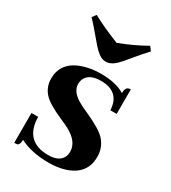

<svg xmlns="http://www.w3.org/2000/svg" viewBox="-163 -731 736 826"><g transform="rotate(30 204.5 -318.0)"><path d="M191.4 -17.6Q256.8 -17.6 266.6 -64.5Q267.6 -71.3 267.6 -77.1Q267.6 -127 205.1 -160.2Q191.4 -168 161.1 -180.7Q87.9 -212.9 64.5 -240.2Q39.1 -269.5 39.1 -309.6Q39.1 -392.6 129.9 -421.9Q168 -434.6 214.8 -434.6Q291 -434.6 334 -407.2Q334 -436.5 351.6 -439.5Q355.5 -440.4 359.4 -440.4V-318.4H328.1Q324.2 -407.2 231.4 -408.2Q168.9 -408.2 154.3 -367.2Q151.4 -357.4 151.4 -347.7Q151.4 -305.7 210 -276.4Q221.7 -269.5 249 -257.8Q325.2 -223.6 350.6 -195.3Q379.9 -162.1 379.9 -116.2Q379.9 -31.2 292 -2Q255.9 9.8 210.9 9.8Q125 9.8 66.4 -20.5Q66.4 4.9 53.7 8.8Q47.9 9.8 40 9.8V-138.7H73.2Q75.2 -18.6 191.4 -17.6ZM206.1 -489.3Q235.4 -489.3 266.6 -525.4Q273.4 -532.2 289.1 -551.8Q326.2 -596.7 352.5 -625L337.9 -644.5Q276.4 -609.4 206.1 -583Q123 -616.2 72.3 -644.5L57.6 -625Q80.1 -602.5 139.6 -531.2Q171.9 -494.1 196.3 -490.2Q201.2 -489.3 206.1 -489.3Z"/></g></svg>

Font: Abhaya Libre ExtraBold
Style: Regular
Weight: 800
Designer: Pushpananda Ekanayake, Sol Matas, Pathum Egodawatta
Foundry: Mooniak
Version: Version 1.050 ; ttfautohint (v1.6)